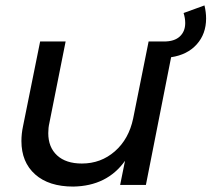

<svg xmlns="http://www.w3.org/2000/svg" viewBox="-20 -682 780 708"><path d="M740 -614Q740 -557 705.5 -518.5Q671 -480 611 -471L518 0H423L441 -89Q375 4 250 6Q160 6 109.5 -39Q59 -84 59 -162Q59 -189 65 -217L128 -529H222L162 -228Q158 -211 158 -191Q158 -139 190.5 -109Q223 -79 282 -79Q352 -79 403.5 -124Q455 -169 471 -245L528 -529H585Q623 -529 643 -547.5Q663 -566 663 -597Q663 -615 657 -634L734 -662Q740 -637 740 -614Z"/></svg>

Font: Gontserrat
Style: Italic
Weight: 400
Italic angle: -11.3°
Designer: Julieta Ulanovsky
Foundry: Julieta Ulanovsky
Version: Version 6.001